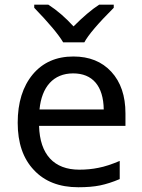

<svg xmlns="http://www.w3.org/2000/svg" viewBox="-20 -786 604 816"><path d="M125.5 -752.9C188 -688 229 -639.2 248.5 -606H338.4C355 -637.2 396.5 -686 463.4 -752.9V-766.1H401.4C369.6 -745.6 333.5 -714.8 292.5 -673.8C258.3 -711.4 222.7 -742.2 185.5 -766.1H125.5ZM313 9.8C348.6 9.8 379.4 7.3 405.3 2C431.2 -3.4 459 -12.2 488.8 -24.9V-102.1C454.1 -87.4 424.3 -77.6 398.4 -72.8C372.6 -67.4 345.7 -64.9 316.9 -64.9C209.5 -64.9 149.4 -129.4 146 -251H513.2V-304.2C513.2 -378.4 493.2 -437.5 453.1 -481C413.1 -524.4 359.4 -545.9 292 -545.9C219.2 -545.9 161.6 -520.5 119.1 -469.7C76.7 -418.5 55.2 -350.1 55.2 -264.2C55.2 -178.7 78.1 -111.8 124 -63.5C169.4 -14.6 232.4 9.8 313 9.8ZM291 -474.1C373 -474.1 419.4 -420.9 420.9 -320.8H147.9C157.2 -417 207 -474.1 291 -474.1Z"/></svg>

Font: Noto Reveo Sans
Style: Regular
Weight: 400
Designer: Monotype Design team
Foundry: Monotype Imaging Inc.
Version: Version 1.04